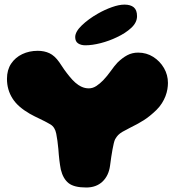

<svg xmlns="http://www.w3.org/2000/svg" viewBox="-20 -824 786 854"><path d="M363.5 10Q309.5 10 285 -9.5Q260.5 -29 250.5 -70Q248.5 -79.5 247 -90Q245.5 -100.5 244 -112Q242.5 -123.5 241.5 -136.2Q240.5 -149 239.5 -161.5Q236 -200 230.2 -229.2Q224.5 -258.5 204.5 -270.5Q179.5 -285 156.8 -295.5Q134 -306 112.5 -318Q86.5 -333 67.2 -349.8Q48 -366.5 35.8 -385.8Q23.5 -405 17.2 -427Q11 -449 11 -473.5Q11 -513 29.5 -540.8Q48 -568.5 79 -583.2Q110 -598 148 -598Q177 -598 200 -587.2Q223 -576.5 243.5 -547.5Q253.5 -531.5 265.5 -514.8Q277.5 -498 289.5 -483.5Q301.5 -468.5 315 -456.5Q328.5 -444.5 343.5 -437.8Q358.5 -431 375 -431Q392.5 -431 408.5 -441.5Q424.5 -452 439 -467Q457 -486 472.8 -508.2Q488.5 -530.5 502.5 -545.5Q524.5 -567 546.2 -578.5Q568 -590 594.5 -590Q631.5 -590 661.5 -571Q691.5 -552 709.2 -521.5Q727 -491 727 -455Q727 -442 724.5 -427Q722 -412 716 -396.2Q710 -380.5 700.2 -365Q690.5 -349.5 676 -335Q646 -306 619 -289Q592 -272 558 -255.5Q537 -245 524.8 -237.8Q512.5 -230.5 505.5 -223.2Q498.5 -216 492 -204.5Q489 -198.5 486.2 -187Q483.5 -175.5 480.5 -159.8Q477.5 -144 474.8 -125.5Q472 -107 469.5 -87Q463.5 -42.5 435.8 -16.2Q408 10 363.5 10ZM359.5 -622.5Q340.5 -622.5 327.5 -631Q314.5 -639.5 314.5 -659Q314.5 -683 344.2 -711.5Q374 -740 415.5 -763.5Q446 -781 477.8 -792.2Q509.5 -803.5 533.5 -803.5Q560.5 -803.5 575 -791.5Q589.5 -779.5 589.5 -752Q589.5 -724 564 -700.2Q538.5 -676.5 500 -658.5Q466 -642 428 -632.2Q390 -622.5 359.5 -622.5Z"/></svg>

Font: Gluten ExtraBold
Style: Regular
Weight: 800
Designer: Tyler Finck
Foundry: Etcetera Type Company
Version: Version 1.300